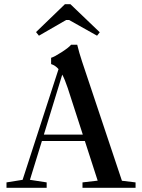

<svg xmlns="http://www.w3.org/2000/svg" viewBox="-20 -888 671 908"><path d="M164.1 -719.2 150.4 -736.3 287.1 -868.2H313L451.7 -735.4L439 -719.2L306.6 -793.5H293ZM10.7 0V-25.4L86.9 -37.6L256.8 -561Q242.7 -578.1 221.7 -585V-614.7Q237.3 -619.1 272 -641.6Q306.6 -664.1 315.9 -676.3H345.2Q354.5 -637.7 368.2 -596.7L556.6 -33.2L621.1 -25.4V0H370.1V-25.4L441.9 -33.7L381.3 -221.2H178.2L121.6 -37.6L200.7 -25.4V0ZM300.3 -471.7Q286.6 -512.7 274.4 -535.2L187.5 -251.5H371.6Z"/></svg>

Font: Elstob 18pt Medium
Style: Regular
Weight: 500
Designer: Peter S. Baker
Version: Version 1.015